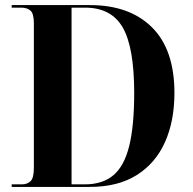

<svg xmlns="http://www.w3.org/2000/svg" viewBox="-20 -734 756 754"><path d="M26 0V-10H66Q87 -10 100 -22.5Q113 -35 113 -75V-642Q113 -681 99.5 -692.5Q86 -704 64 -704H26V-714H333Q489 -714 577 -626.5Q665 -539 665 -369Q665 -259 628 -176Q591 -93 517 -46.5Q443 0 333 0ZM313 -10Q383 -10 425.5 -46Q468 -82 487.5 -161Q507 -240 507 -369Q507 -548 462 -626Q417 -704 314 -704H261V-10Z"/></svg>

Font: Noto Serif Display SemiCondensed
Style: Bold
Weight: 700
Width: 4
Designer: Monotype Design Team
Foundry: Monotype Imaging Inc.
Version: Version 2.009